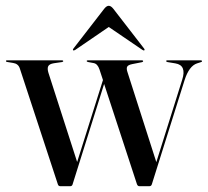

<svg xmlns="http://www.w3.org/2000/svg" viewBox="-28 -642 716 662"><path d="M214 0H180Q173.5 0 171.5 -6.5L40 -407Q34.5 -422.5 17 -425L-4 -428.5Q-7.5 -429 -7.5 -431.5Q-7.5 -434 -4.5 -434H186Q190 -434 190 -431Q190 -429 185.5 -428L158 -424Q142 -421.5 138.2 -413.5Q134.5 -405.5 139 -391L238 -83.5L327 -366L315 -402.5Q308.5 -422 295 -424.5L276.5 -428Q271 -429 271 -431.5Q271 -434 275 -434H461.5Q465.5 -434 465.5 -431Q465.5 -428.5 461 -427.5L428 -421Q413.5 -418 410.5 -412Q407.5 -406 411 -395L511 -83L600 -366.5Q616.5 -417 576.5 -423.5L549.5 -428Q545 -429 545 -431.5Q545 -434 548.5 -434H664Q668.5 -434 668.5 -431Q668.5 -428.5 664 -427.5L651.5 -423.5Q624 -414.5 608.5 -366L495.5 -6.5Q493.5 0 487 0H452.5Q446.5 0 444 -7.5L331 -352.5L222 -5.5Q220 0 214 0ZM469.5 -468.5Q468 -467 463 -470L347 -549L231.5 -470Q226.5 -467 224.5 -468.5Q222 -470.5 225.5 -475L331.5 -612Q339.5 -622 347 -622Q354.5 -622 362.5 -612L468.5 -475Q472 -470.5 469.5 -468.5Z"/></svg>

Font: Fraunces 144pt S000
Style: Regular
Weight: 400
Version: Version 1.000; ttfautohint (v1.8.3)